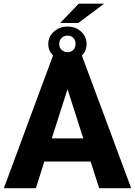

<svg xmlns="http://www.w3.org/2000/svg" viewBox="-20 -999 716 1019"><path d="M506.3 0 460.9 -141.6H215.3L170.4 0H0.5L263.7 -710.9H412.1L676.3 0ZM254.9 -264.6H421.9L338.4 -525.9ZM299.3 -877 397.9 -979.5H532.7L395.5 -877ZM236.3 -765.6Q236.3 -804.7 266.1 -831.3Q295.9 -857.9 338.9 -857.9Q381.3 -857.9 410.4 -831.3Q439.5 -804.7 439.5 -765.6Q439.5 -725.6 410.4 -700.2Q381.3 -674.8 338.9 -674.8Q295.9 -674.8 266.1 -700.4Q236.3 -726.1 236.3 -765.6ZM294.4 -765.6Q294.4 -746.6 307.1 -734.4Q319.8 -722.2 338.9 -722.2Q357.9 -722.2 369.4 -734.4Q380.9 -746.6 380.9 -765.6Q380.9 -785.6 369.4 -797.9Q357.9 -810.1 338.9 -810.1Q319.8 -810.1 307.1 -797.9Q294.4 -785.6 294.4 -765.6Z"/></svg>

Font: Vazirmatn FD ExtraBold
Style: Regular
Weight: 800
Designer: Saber Rastikerdar
Foundry: Saber Rastikerdar
Version: Version 33.003